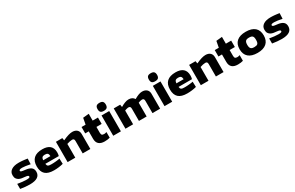

<svg xmlns="http://www.w3.org/2000/svg" viewBox="253 -2613 6791 4425"><g transform="rotate(-30 3649.0 -400.5)"><path d="M288 12Q237 12 169.5 6Q102 0 39 -11V-146Q112 -134 169 -127.5Q226 -121 277 -121Q325 -121 345.5 -129Q366 -137 366 -154Q366 -174 344.5 -183Q323 -192 271 -197Q235 -200 195 -206Q155 -212 121.5 -229.5Q88 -247 66 -280Q44 -313 44 -372Q44 -457 114 -504.5Q184 -552 309 -552Q333 -552 357.5 -551Q382 -550 409 -547.5Q436 -545 468 -541Q500 -537 540 -531L534 -383Q472 -396 416.5 -404Q361 -412 324 -412Q279 -412 259.5 -403.5Q240 -395 240 -377Q240 -357 267.5 -348.5Q295 -340 362 -333Q462 -323 512 -284Q562 -245 562 -169Q562 12 288 12Z M933 9Q778 9 703.5 -59Q629 -127 629 -267Q629 -407 706 -478Q783 -549 936 -549Q1067 -549 1134 -490Q1201 -431 1201 -314Q1201 -265 1189 -222H831Q834 -197 841.5 -181.5Q849 -166 863 -157.5Q877 -149 899 -146Q921 -143 953 -143Q979 -143 1009.5 -144.5Q1040 -146 1070 -149Q1100 -152 1127 -155.5Q1154 -159 1173 -164L1178 -22Q1124 -7 1060 1Q996 9 933 9ZM926 -412Q878 -412 856 -391.5Q834 -371 829 -318H1022Q1020 -369 998.5 -390.5Q977 -412 926 -412Z M1296 -540H1467L1477 -477H1486Q1641 -550 1734 -550Q1812 -550 1856.5 -509.5Q1901 -469 1901 -397V0H1697V-330Q1697 -365 1683.5 -380Q1670 -395 1640 -395Q1614 -395 1575.5 -387Q1537 -379 1500 -366V0H1296Z M2278 16Q2176 16 2124 -31.5Q2072 -79 2072 -171V-370H1978V-540H2086L2117 -706L2274 -721V-540H2415V-370H2276V-218Q2276 -173 2292.5 -156Q2309 -139 2353 -139Q2381 -139 2417 -153V-2Q2393 6 2354.5 11Q2316 16 2278 16Z M2612 -604Q2553 -604 2528 -629Q2503 -654 2503 -710Q2503 -766 2528 -791.5Q2553 -817 2612 -817Q2672 -817 2697 -790.5Q2722 -764 2722 -710Q2722 -657 2697 -630.5Q2672 -604 2612 -604ZM2510 -540H2714V0H2510Z M2835 -540H3006L3016 -477H3025Q3077 -509 3131 -529.5Q3185 -550 3231 -550Q3284 -550 3321.5 -530.5Q3359 -511 3379 -476H3384Q3437 -508 3491 -529Q3545 -550 3591 -550Q3669 -550 3713.5 -509.5Q3758 -469 3758 -397V0H3554V-325Q3554 -360 3540.5 -375.5Q3527 -391 3497 -391Q3480 -391 3451 -384Q3422 -377 3399 -366V0H3194V-325Q3194 -360 3180.5 -375.5Q3167 -391 3138 -391Q3129 -391 3117 -389Q3105 -387 3091.5 -383.5Q3078 -380 3064 -375.5Q3050 -371 3039 -366V0H2835Z M3977 -604Q3918 -604 3893 -629Q3868 -654 3868 -710Q3868 -766 3893 -791.5Q3918 -817 3977 -817Q4037 -817 4062 -790.5Q4087 -764 4087 -710Q4087 -657 4062 -630.5Q4037 -604 3977 -604ZM3875 -540H4079V0H3875Z M4478 9Q4323 9 4248.5 -59Q4174 -127 4174 -267Q4174 -407 4251 -478Q4328 -549 4481 -549Q4612 -549 4679 -490Q4746 -431 4746 -314Q4746 -265 4734 -222H4376Q4379 -197 4386.5 -181.5Q4394 -166 4408 -157.5Q4422 -149 4444 -146Q4466 -143 4498 -143Q4524 -143 4554.5 -144.5Q4585 -146 4615 -149Q4645 -152 4672 -155.5Q4699 -159 4718 -164L4723 -22Q4669 -7 4605 1Q4541 9 4478 9ZM4471 -412Q4423 -412 4401 -391.5Q4379 -371 4374 -318H4567Q4565 -369 4543.5 -390.5Q4522 -412 4471 -412Z M4841 -540H5012L5022 -477H5031Q5186 -550 5279 -550Q5357 -550 5401.5 -509.5Q5446 -469 5446 -397V0H5242V-330Q5242 -365 5228.5 -380Q5215 -395 5185 -395Q5159 -395 5120.5 -387Q5082 -379 5045 -366V0H4841Z M5823 16Q5721 16 5669 -31.5Q5617 -79 5617 -171V-370H5523V-540H5631L5662 -706L5819 -721V-540H5960V-370H5821V-218Q5821 -173 5837.5 -156Q5854 -139 5898 -139Q5926 -139 5962 -153V-2Q5938 6 5899.5 11Q5861 16 5823 16Z M6350 11Q6192 11 6110 -61Q6028 -133 6028 -270Q6028 -407 6110 -478.5Q6192 -550 6350 -550Q6507 -550 6589 -478.5Q6671 -407 6671 -270Q6671 -133 6589 -61Q6507 11 6350 11ZM6350 -143Q6382 -143 6404.5 -149Q6427 -155 6440.5 -169.5Q6454 -184 6460 -208.5Q6466 -233 6466 -270Q6466 -306 6460 -330.5Q6454 -355 6440.5 -369Q6427 -383 6404.5 -389Q6382 -395 6350 -395Q6318 -395 6295.5 -389Q6273 -383 6259 -368.5Q6245 -354 6238.5 -330Q6232 -306 6232 -270Q6232 -234 6238.5 -209.5Q6245 -185 6259 -170Q6273 -155 6295.5 -149Q6318 -143 6350 -143Z M6992 12Q6941 12 6873.5 6Q6806 0 6743 -11V-146Q6816 -134 6873 -127.5Q6930 -121 6981 -121Q7029 -121 7049.5 -129Q7070 -137 7070 -154Q7070 -174 7048.5 -183Q7027 -192 6975 -197Q6939 -200 6899 -206Q6859 -212 6825.5 -229.5Q6792 -247 6770 -280Q6748 -313 6748 -372Q6748 -457 6818 -504.5Q6888 -552 7013 -552Q7037 -552 7061.5 -551Q7086 -550 7113 -547.5Q7140 -545 7172 -541Q7204 -537 7244 -531L7238 -383Q7176 -396 7120.5 -404Q7065 -412 7028 -412Q6983 -412 6963.5 -403.5Q6944 -395 6944 -377Q6944 -357 6971.5 -348.5Q6999 -340 7066 -333Q7166 -323 7216 -284Q7266 -245 7266 -169Q7266 12 6992 12Z"/></g></svg>

Font: Encode Sans Wide
Style: ExtraBold
Weight: 800
Designer: Pablo Impallari, Andres Torresi
Foundry: Pablo Impallari, Andres Torresi
Version: Version 1.000; ttfautohint (v1.00) -l 8 -r 50 -G 200 -x 14 -